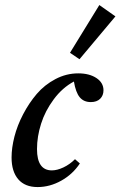

<svg xmlns="http://www.w3.org/2000/svg" viewBox="-20 -739 483 770"><path d="M298.8 -501.5 260.7 -527.3 378.4 -718.8 442.9 -673.3ZM130.9 11.2Q80.1 11.2 53.2 -20Q26.4 -51.3 26.4 -107.4Q26.4 -146 37.8 -190.9Q49.3 -235.8 72.8 -280.8Q96.2 -325.7 127.4 -362.3Q158.7 -398.9 202.4 -421.9Q246.1 -444.8 293.9 -444.8Q338.4 -444.8 366.7 -426Q395 -407.2 395 -377Q395 -356 381.6 -342.8Q368.2 -329.6 344.2 -329.6Q315.9 -329.6 299.8 -348.9Q283.7 -368.2 276.4 -412.1Q230 -387.2 195.6 -340.8Q161.1 -294.4 144.8 -242.9Q128.4 -191.4 128.4 -141.1Q128.4 -55.7 188 -55.7Q209 -55.7 234.4 -67.6Q259.8 -79.6 280.8 -100.6L300.3 -83.5Q271.5 -40 225.6 -14.4Q179.7 11.2 130.9 11.2Z"/></svg>

Font: Elstob SemiBold
Style: Italic
Weight: 600
Italic angle: -20°
Designer: Peter S. Baker
Version: Version 1.015